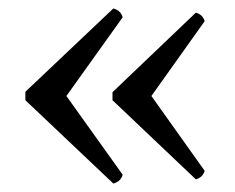

<svg xmlns="http://www.w3.org/2000/svg" viewBox="-20 -474 555 454"><path d="M137 -247 270 -61Q266 -45 248 -40L40 -237V-257L248 -454Q266 -449 270 -433ZM338 -247 464 -70Q459 -54 443 -50L246 -237V-256L443 -444Q459 -440 464 -424Z"/></svg>

Font: Adamina
Style: Regular
Weight: 400
Designer: Cyreal (www.cyreal.org)
Foundry: Cyreal
Version: Version 1.011